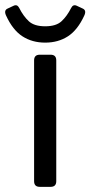

<svg xmlns="http://www.w3.org/2000/svg" viewBox="-63 -725 351 745"><path d="M-39.6 -665Q-48.8 -685.1 -33.2 -691.9L-10.3 -702.6Q3.9 -709.5 11.7 -693.8Q27.8 -662.1 48.8 -642.6Q69.8 -623 112.3 -623Q154.8 -623 175.8 -642.6Q196.8 -662.1 212.9 -693.8Q220.7 -709.5 234.9 -702.6L257.8 -691.9Q273.4 -685.1 264.2 -665Q238.3 -608.4 200.4 -584Q162.6 -559.6 112.3 -559.6Q62 -559.6 24.2 -584Q-13.7 -608.4 -39.6 -665ZM91.3 0Q69.3 0 69.3 -22V-490.7Q69.3 -512.7 91.3 -512.7H133.3Q155.3 -512.7 155.3 -490.7V-22Q155.3 0 133.3 0Z"/></svg>

Font: Istok
Style: Regular
Weight: 500
Designer: Andrey V. Panov
Foundry: Andrey V. Panov
Version: Version 1.0.3